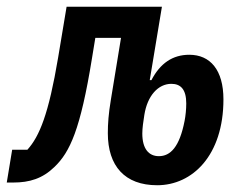

<svg xmlns="http://www.w3.org/2000/svg" viewBox="-73 -536 693 568"><path d="M392 12C496 12 588 -76 588 -242C588 -329 549 -374 487 -374C438 -374 401 -349 375 -299H370L406 -516H124L99 -366C71 -199 44 -133 8 -93H-37L-53 4H-34C15 4 53 -8 88 -42C134 -86 165 -153 199 -363L209 -424H285L255 -241C248 -199 246 -170 246 -142C246 -45 296 12 392 12ZM397 -74C367 -74 348 -96 348 -141C348 -157 351 -177 354 -196C363 -253 395 -288 434 -288C462 -288 478 -271 478 -230C478 -213 476 -193 473 -178C458 -101 431 -74 397 -74Z"/></svg>

Font: IBM Plex Mono SmBld
Style: Italic
Weight: 600
Italic angle: -9.5°
Monospace: yes
Designer: Mike Abbink, Paul van der Laan, Pieter van Rosmalen
Foundry: Bold Monday
Version: Version 2.004